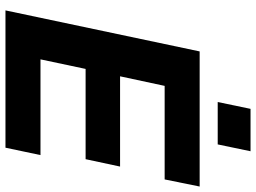

<svg xmlns="http://www.w3.org/2000/svg" viewBox="-137 -799 936 702"><g transform="rotate(90 331.0 -448.0)"><path d="M18 0 168 -710H662L636 -582H294L259 -419H589L562 -293H232L197 -128H547L520 0ZM353 -776 378 -896H533L508 -776Z"/></g></svg>

Font: Geist
Style: Bold Italic
Weight: 700
Italic angle: -12°
Designer: Basement.studio, Andrés Briganti, Mateo Zaragoza
Foundry: Basement.studio, Vercel, Andrés Briganti, Guido Ferreyra, Mateo Zaragoza
Version: Version 1.500; ttfautohint (v1.8.4.7-5d5b)